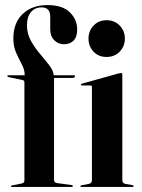

<svg xmlns="http://www.w3.org/2000/svg" viewBox="-20 -735 557 755"><path d="M192.5 -28Q192.5 -17 204.5 -15L260.5 -7.5Q266.5 -6.5 266.5 -3Q266.5 0 262 0H26Q23 0 23 -2.5Q23 -5.5 27.5 -6L65.5 -13.5Q76 -16 76 -25V-410.5Q76 -418.5 69.5 -420L13 -432Q9 -433 9 -435.5Q9 -439 13 -439H77V-441Q77 -461 66 -481.5Q55 -502 43.8 -526.8Q32.5 -551.5 32.5 -584Q32.5 -645 69 -680Q105.5 -715 167 -715Q226 -715 254.8 -686.5Q283.5 -658 283.5 -619Q283.5 -589.5 269.2 -575.2Q255 -561 232 -561Q209 -561 193.2 -577Q177.5 -593 177.5 -620V-669Q177.5 -706 144 -706Q117.5 -706 101.8 -687.5Q86 -669 86 -636Q86 -603 101.2 -575.2Q116.5 -547.5 136.8 -523.8Q157 -500 173.2 -479Q189.5 -458 191.5 -439H270Q275 -439 275 -435.5Q275 -428.5 262.5 -428.5H192.5ZM399 -511Q367.5 -511 347.8 -532Q328 -553 328 -583Q328 -613.5 348 -634.5Q368 -655.5 399 -655.5Q430.5 -655.5 450.8 -634.5Q471 -613.5 471 -583Q471 -553 450.8 -532Q430.5 -511 399 -511ZM461 -442V-27.5Q461 -14 473 -12L500.5 -7Q505.5 -6.5 505.5 -3Q505.5 0 501.5 0H300Q296 0 296 -3Q296 -5.5 301 -6.5L329.5 -12Q341.5 -14 341.5 -27V-392.5Q341.5 -399 335 -399H302.5Q298 -399 298 -402.5Q298 -404.5 302 -406L445.5 -446Q452.5 -448 455.5 -448Q461 -448 461 -442Z"/></svg>

Font: Fraunces 144pt SemiBold
Style: Regular
Weight: 600
Version: Version 1.000;[0bf87f6ff]